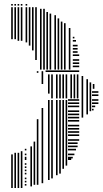

<svg xmlns="http://www.w3.org/2000/svg" viewBox="-20 -788 514 960"><path d="M44 152H36V-16H44ZM60 152H52V-24H60ZM76 152H68V-24H76ZM92 152H84V-32H92ZM112 140H104V132H112ZM112 124H104V116H112ZM112 108H104V100H112ZM112 84H104V76H112ZM112 68H104V60H112ZM112 52H104V44H112ZM112 36H104V28H112ZM112 12H104V4H112ZM112 4H104V-4H112ZM112 -12H104V-20H112ZM112 -36H104V-44H112ZM140 144H132V-56H140ZM156 136H148V-80H156ZM172 136H164V-192H172ZM172 -424H164V-432H172ZM196 128H188V-248H196ZM196 -368H188V-432H196ZM228 112H220V-288H228ZM244 104H236V-288H244ZM268 88H260V-288H268ZM284 80H276V-288H284ZM300 56H292V-288H300ZM316 40H308V-288H316ZM336 12H320V4H336ZM344 4H320V-4H344ZM352 -12H320V-20H352ZM360 -36H320V-44H360ZM368 -52H320V-60H368ZM368 -68H320V-76H368ZM376 -84H320V-92H376ZM376 -108H320V-116H376ZM376 -124H320V-132H376ZM376 -140H320V-148H376ZM376 -156H320V-164H376ZM376 -180H320V-188H376ZM376 -196H320V-204H376ZM376 -212H320V-220H376ZM376 -228H320V-236H376ZM376 -252H320V-260H376ZM376 -268H320V-276H376ZM376 -284H320V-292H376ZM228 -320H220V-416H228ZM244 -296H236V-416H244ZM268 -296H260V-416H268ZM284 -296H276V-416H284ZM300 -296H292V-416H300ZM316 -296H308V-416H316ZM340 -296H332V-416H340ZM356 -296H348V-416H356ZM372 -296H364V-416H372ZM376 -428H208V-436H376ZM396 -200H388V-344H396ZM420 -216H412V-344H420ZM436 -232H428V-344H436ZM448 -236H440V-244H448ZM456 -252H440V-260H456ZM472 -268H440V-276H472ZM472 -284H440V-292H472ZM472 -308H440V-316H472ZM472 -324H440V-332H472ZM396 -344H388V-408H396ZM420 -344H412V-392H420ZM436 -344H428V-376H436ZM452 -344H444V-368H452ZM44 -592H36V-744H44ZM60 -592H52V-744H60ZM76 -584H68V-744H76ZM92 -584H84V-744H92ZM116 -576H108V-744H116ZM132 -560H124V-744H132ZM148 -536H140V-744H148ZM164 -488H156V-744H164ZM188 -440H180V-744H188ZM204 -440H196V-744H204ZM220 -440H212V-728H220ZM236 -440H228V-720H236ZM260 -440H252V-712H260ZM276 -440H268V-696H276ZM292 -440H284V-680H292ZM308 -440H300V-672H308ZM332 -440H324V-648H332ZM376 -452H344V-460H376ZM376 -468H344V-476H376ZM376 -484H344V-492H376ZM376 -508H344V-516H376ZM368 -524H344V-532H368ZM368 -540H344V-548H368ZM368 -556H344V-564H368ZM360 -580H344V-588H360ZM352 -596H344V-604H352ZM44 -744H36V-752H44ZM60 -744H52V-752H60ZM76 -744H68V-752H76ZM92 -744H84V-752H92ZM116 -744H108V-752H116ZM132 -744H124V-752H132ZM148 -744H140V-752H148ZM164 -744H156V-752H164ZM44 -760H36V-768H44ZM60 -760H52V-768H60ZM76 -760H68V-768H76ZM92 -760H84V-768H92ZM116 -760H108V-768H116Z"/></svg>

Font: Rubik Lines
Style: Regular
Weight: 400
Designer: Hubert and Fischer, NaN
Foundry: Hubert and Fischer, NaN
Version: Version 2.201